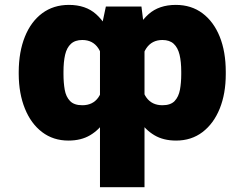

<svg xmlns="http://www.w3.org/2000/svg" viewBox="-20 -573 1013 796"><path d="M394.5 203.1V-430.7L418.9 -545.9H566.4L579.1 -444.3V203.1ZM57.6 -265.6V-275.4Q58.1 -358.9 83.3 -421.1Q108.4 -483.4 155 -518.1Q201.7 -552.7 265.6 -552.7Q335.4 -552.7 378.4 -514.2Q421.4 -475.6 444.8 -410.6Q468.3 -345.7 479.5 -266.6V-264.6Q471.2 -210.4 456.1 -161.1Q440.9 -111.8 416 -73.2Q391.1 -34.7 353.8 -12.5Q316.4 9.8 263.7 9.8Q200.7 9.8 154.5 -25.4Q108.4 -60.5 83.3 -122.6Q58.1 -184.6 57.6 -265.6ZM243.2 -275.4V-265.6Q243.2 -230.5 248.3 -201.2Q253.4 -171.9 270.3 -154.3Q287.1 -136.7 321.3 -136.7Q364.7 -136.7 387.5 -168.7Q410.2 -200.7 410.2 -261.7V-271.5Q410.2 -338.9 387.5 -373Q364.7 -407.2 321.3 -407.2Q291.5 -407.2 274.2 -391.4Q256.8 -375.5 250 -346.2Q243.2 -316.9 243.2 -275.4ZM916 -275.4V-265.6Q916 -184.6 890.9 -122.6Q865.7 -60.5 819.6 -25.4Q773.4 9.8 710 9.8Q657.2 9.8 619.9 -12.5Q582.5 -34.7 557.9 -73.2Q533.2 -111.8 518.1 -161.1Q502.9 -210.4 494.1 -264.6V-266.6Q505.9 -345.7 529.3 -410.6Q552.7 -475.6 595.9 -514.2Q639.2 -552.7 709 -552.7Q772.9 -552.7 819.3 -518.1Q865.7 -483.4 890.9 -421.1Q916 -358.9 916 -275.4ZM731.4 -265.6V-275.4Q731.4 -316.9 724.4 -346.2Q717.3 -375.5 700.2 -391.4Q683.1 -407.2 653.3 -407.2Q609.9 -407.2 586.7 -373Q563.5 -338.9 563.5 -271.5V-261.7Q564 -200.7 586.9 -168.7Q609.9 -136.7 653.3 -136.7Q687.5 -136.7 704.1 -154.3Q720.7 -171.9 726.1 -201.2Q731.4 -230.5 731.4 -265.6Z"/></svg>

Font: Inter 28pt Black
Style: Regular
Weight: 900
Designer: Rasmus Andersson
Foundry: rsms
Version: Version 4.001;git-66647c0bb